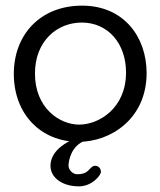

<svg xmlns="http://www.w3.org/2000/svg" viewBox="-20 -492 569 681"><path d="M500 -233C500 -360 420 -472 271 -472C123 -472 29 -369 29 -230C29 -88 124 11 259 11C372 11 500 -70 500 -233ZM270 -412C363 -412 427 -338 427 -235C427 -107 330 -50 261 -50C191 -50 104 -109 104 -231C104 -347 183 -412 270 -412ZM232 6C232 6 159 36 159 96C159 139 202 169 260 169C307 169 338 129 338 118C338 107 331 96 317 96C313 96 310 97 304 102C293 111 288 126 254 126C238 126 223 111 223 95C223 78 233 24 282 7Z"/></svg>

Font: Life Savers
Style: Bold
Weight: 700
Designer: Pablo Impallari, Rodrigo Fuenzalida, Brenda Gallo
Foundry: Pablo Impallari, Rodrigo Fuenzalida, Brenda Gallo
Version: Version 3.000